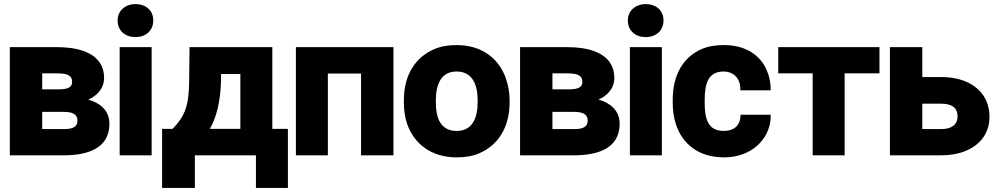

<svg xmlns="http://www.w3.org/2000/svg" viewBox="-20 -758 4870 937"><path d="M28 0H291C410 0 514 -35 514 -154C514 -220 467 -256 411 -272C452 -290 488 -325 488 -378C488 -403 483 -424 472 -444C437 -506 353 -528 257 -528H28ZM186 -128V-212H291C335 -212 358 -200 358 -169C358 -138 334 -128 291 -128ZM186 -322V-400H257C305 -400 332 -392 332 -358C332 -330 308 -322 265 -322Z M554 -658C554 -607 592 -577 641 -577C691 -577 728 -608 728 -658C728 -708 691 -738 641 -738C592 -738 554 -706 554 -658ZM564 0H720V-528H564Z M771 -129V159H931V0H1229V159H1385V-129H1309V-528H905L903 -352C902 -324 901 -301 898 -280C889 -211 863 -171 822 -129ZM1004 -129C1037 -187 1054 -259 1058 -348L1059 -397H1153V-129Z M1424 0H1580V-399H1742V0H1900V-528H1424Z M1951 -259C1951 -220 1956 -186 1967 -153C2000 -59 2081 10 2209 10C2250 10 2287 4 2319 -10C2410 -49 2467 -135 2467 -259V-269C2467 -308 2460 -342 2449 -375C2416 -469 2336 -538 2208 -538C2167 -538 2131 -532 2099 -518C2008 -479 1951 -393 1951 -269ZM2107 -259V-269C2107 -346 2133 -409 2208 -409C2284 -409 2311 -347 2311 -269V-259C2311 -181 2284 -119 2209 -119C2131 -119 2107 -180 2107 -259Z M2518 0H2781C2900 0 3004 -35 3004 -154C3004 -220 2957 -256 2901 -272C2942 -290 2978 -325 2978 -378C2978 -403 2973 -424 2962 -444C2927 -506 2843 -528 2747 -528H2518ZM2676 -128V-212H2781C2825 -212 2848 -200 2848 -169C2848 -138 2824 -128 2781 -128ZM2676 -322V-400H2747C2795 -400 2822 -392 2822 -358C2822 -330 2798 -322 2755 -322Z M3044 -658C3044 -607 3082 -577 3131 -577C3181 -577 3218 -608 3218 -658C3218 -708 3181 -738 3131 -738C3082 -738 3044 -706 3044 -658ZM3054 0H3210V-528H3054Z M3263 -257C3263 -220 3268 -185 3278 -153C3309 -58 3386 10 3514 10C3581 10 3637 -13 3674 -46C3709 -77 3741 -126 3741 -190V-198H3594V-191C3591 -145 3562 -119 3512 -119C3435 -119 3419 -178 3419 -257V-271C3419 -349 3436 -409 3511 -409C3561 -409 3593 -374 3593 -324V-317H3741V-324C3741 -356 3734 -386 3723 -413C3691 -489 3619 -538 3513 -538C3471 -538 3434 -532 3403 -518C3314 -479 3263 -392 3263 -271Z M3778 -400H3946V0H4102V-400H4272V-528H3778Z M4323 0H4573C4610 0 4643 -5 4672 -14C4747 -38 4809 -93 4809 -190C4809 -218 4803 -243 4793 -267C4759 -341 4679 -382 4573 -382H4481V-528H4323ZM4481 -128V-252H4573C4624 -252 4653 -233 4653 -190C4653 -148 4622 -128 4573 -128Z"/></svg>

Font: Asimov Pro
Style: Blk
Weight: 900
Designer: Google
Version: Version 2.000980; 2014